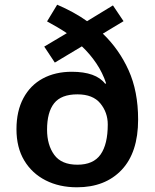

<svg xmlns="http://www.w3.org/2000/svg" viewBox="-20 -786 659 816"><path d="M223 -766Q258 -751 290 -733.5Q322 -716 350 -696L460 -763L505 -696L417 -643Q486 -577 526.5 -487.5Q567 -398 567 -278Q567 -138 497 -64Q427 10 307 10Q232 10 174 -19.5Q116 -49 83 -104Q50 -159 50 -237Q50 -314 79.5 -369Q109 -424 162 -452.5Q215 -481 285 -481Q388 -481 427 -430L431 -432Q416 -477 389.5 -516.5Q363 -556 328 -589L213 -520L168 -588L264 -645Q245 -658 223.5 -670.5Q202 -683 180 -695ZM309 -385Q240 -385 210 -347Q180 -309 180 -235Q180 -170 210.5 -128Q241 -86 309 -86Q377 -86 407.5 -129.5Q438 -173 438 -257Q438 -308 406.5 -346.5Q375 -385 309 -385Z"/></svg>

Font: Noto Sans Meetei Mayek SemiBold
Style: Regular
Weight: 600
Designer: Monotype Design Team and Neelakash Kshetrimayum
Foundry: Monotype Imaging Inc.
Version: Version 2.002; ttfautohint (v1.8.4.7-5d5b)